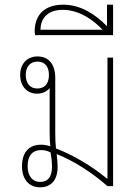

<svg xmlns="http://www.w3.org/2000/svg" viewBox="-20 -795 586 820"><path d="M226 -81C226 -101 224 -120 222 -137C294 -109 376 -56 439 0H463V-549H439V-33L437 -32C375 -84 293 -133 219 -161C217 -178 216 -201 216 -222V-462C216 -518 190 -554 140 -554C93 -554 66 -519 66 -475C66 -430 93 -395 138 -395C162 -395 180 -404 192 -419V-235C192 -207 193 -185 195 -170C180 -175 169 -177 155 -177C108 -177 74 -149 74 -85C74 -29 104 5 151 5C197 5 226 -25 226 -81ZM139 -417C109 -417 90 -439 90 -475C90 -510 109 -532 140 -532C172 -532 189 -510 189 -475C189 -439 172 -417 139 -417ZM151 -18C120 -18 98 -42 98 -85C98 -134 122 -154 155 -154C172 -154 182 -151 196 -144C199 -127 202 -105 202 -82C202 -42 186 -18 151 -18Z M130 -645H463V-775H437V-683C385 -736 323 -775 250 -775C174 -775 128 -735 128 -660ZM153 -668C153 -718 185 -753 248 -753C318 -753 380 -709 418 -668Z"/></svg>

Font: Noto Sans Thai Looped SemiCondensed Thin
Style: Regular
Weight: 100
Width: 4
Designer: Sasikarn Vongin, Ben Mitchell
Foundry: The Fontpad Ltd
Version: Version 1.001